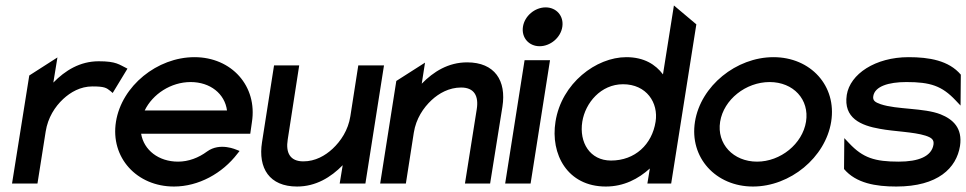

<svg xmlns="http://www.w3.org/2000/svg" viewBox="-20 -671 3533 702"><path d="M24 0H117L147 -190C155 -241 181 -281 211 -309C238 -334 274 -355 318 -355C362 -355 369 -350 384 -338L392 -331L446 -420C415 -435 406 -447 341 -447C272 -447 218 -413 175 -369L190 -461L87 -395Z M404 -226C383 -95 480 11 616 11C706 11 793 -37 848 -109L856 -119L846 -123C845 -123 785 -152 737 -117C706 -94 669 -80 631 -80C560 -80 506 -122 496 -182H895L901 -224C922 -356 827 -462 691 -462C555 -462 425 -357 404 -226ZM509 -267C538 -327 605 -371 677 -371C749 -371 802 -328 810 -267Z M938 -151C923 -56 965 11 1066 11C1135 11 1190 -23 1233 -67L1222 0H1316L1384 -432H1290L1261 -246C1253 -195 1226 -155 1196 -127C1169 -102 1133 -81 1089 -81C1041 -81 1024 -112 1032 -161L1074 -432H982Z M1370 0H1464L1493 -186C1501 -237 1528 -277 1558 -305C1585 -330 1622 -351 1666 -351C1714 -351 1731 -320 1723 -271L1680 0H1772L1817 -281C1832 -376 1789 -443 1688 -443C1619 -443 1565 -409 1522 -365L1534 -442L1429 -375Z M1892 -573C1886 -533 1914 -502 1953 -502C1992 -502 2030 -533 2036 -573C2042 -613 2014 -644 1975 -644C1936 -644 1898 -613 1892 -573ZM1827 0H1920L1991 -451H1898Z M2011 -226C1992 -108 2054 11 2195 11C2261 11 2314 -17 2356 -55L2347 0H2434L2526 -582L2444 -651L2404 -399C2377 -435 2335 -462 2270 -462C2160 -462 2033 -367 2011 -226ZM2109 -226C2120 -295 2177 -363 2258 -363C2344 -363 2388 -295 2377 -226C2364 -143 2302 -84 2214 -84C2137 -84 2097 -150 2109 -226Z M2521 -226C2500 -95 2597 11 2733 11C2869 11 2998 -95 3019 -226C3040 -357 2944 -462 2808 -462C2672 -462 2542 -357 2521 -226ZM2613 -226C2626 -307 2707 -371 2794 -371C2881 -371 2940 -307 2927 -226C2914 -145 2834 -80 2748 -80C2661 -80 2600 -145 2613 -226Z M3076 -324C3063 -239 3128 -212 3197 -200C3250 -190 3320 -189 3364 -175C3385 -168 3396 -161 3393 -142C3386 -99 3338 -80 3266 -80C3178 -80 3135 -94 3085 -147L3067 -166L3066 -53C3110 -1 3182 11 3257 11C3410 11 3477 -57 3490 -137C3500 -203 3464 -235 3419 -253C3358 -277 3259 -270 3200 -290C3180 -297 3170 -303 3173 -320C3179 -355 3228 -371 3294 -371C3382 -371 3424 -357 3474 -304L3492 -285L3493 -398C3449 -450 3377 -462 3302 -462C3180 -462 3088 -400 3076 -324Z"/></svg>

Font: Charger Sport
Style: BdObl
Weight: 700
Designer: Jasper
Foundry: Cannot Into Space Fonts
Version: Version 1.1